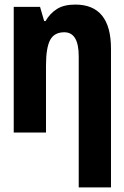

<svg xmlns="http://www.w3.org/2000/svg" viewBox="-20 -579 540 839"><path d="M465 240V-366Q465 -559 309 -559Q259 -559 228.5 -539.5Q198 -520 179 -487H173L155 -549H40V0H181V-292Q181 -370 199 -404Q217 -438 261 -438Q324 -438 324 -333V240Z"/></svg>

Font: Noto Sans Mono UI Condensed ExtraBold
Style: Regular
Weight: 800
Width: 3
Designer: Monotype Design team
Foundry: Monotype Imaging Inc.
Version: 1.000